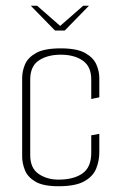

<svg xmlns="http://www.w3.org/2000/svg" viewBox="-20 -643 418 667"><path d="M87 -623H109L189 -553L269 -623H289L205 -537H171ZM183 4Q130 4 103 -12Q76 -28 66.5 -52Q57 -76 57 -99V-372Q57 -396 67 -419.5Q77 -443 105.5 -459Q134 -475 191 -475Q247 -475 275.5 -459Q304 -443 314.5 -419.5Q325 -396 325 -372V-305L297 -299V-367Q297 -412 267.5 -432.5Q238 -453 191 -453Q145 -453 115 -433Q85 -413 85 -367V-104Q85 -59 114 -39Q143 -19 183 -19Q236 -19 266.5 -40.5Q297 -62 297 -112V-173L325 -178V-114Q325 -84 314 -57Q303 -30 272.5 -13Q242 4 183 4Z"/></svg>

Font: Smooch Sans Thin ExtraLight
Style: Regular
Weight: 250
Version: Version 1.010